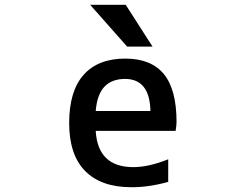

<svg xmlns="http://www.w3.org/2000/svg" viewBox="-20 -781 1040 812"><path d="M384.8 -227.5Q393.6 -74.2 543.9 -74.2Q609.4 -74.2 691.4 -107.4V-11.7Q606.4 11.7 534.2 10.7Q408.2 10.7 340.3 -57.6Q272.5 -126 272.5 -260.7Q272.5 -395.5 333.5 -464.4Q394.5 -533.2 509.8 -533.2Q619.1 -533.2 672.9 -467.8Q726.6 -402.3 726.6 -265.6Q726.6 -252 722.7 -227.5ZM384.8 -311.5H616.2Q613.3 -446.3 509.8 -447.3Q453.1 -447.3 421.9 -414.6Q390.6 -381.8 384.8 -311.5ZM511.7 -760.7 625 -584H517.6L361.3 -760.7Z"/></svg>

Font: GenEi Gothic M SemiBold
Style: Regular
Weight: 500
Designer: o_tamon (Modified); [Source Han Sans]
Ryoko NISHIZUKA  (kana & ideographs); Paul D. Hunt (Latin, Greek & Cyrillic); Wenl
Version: Version 1.1a;Original Version 1.004